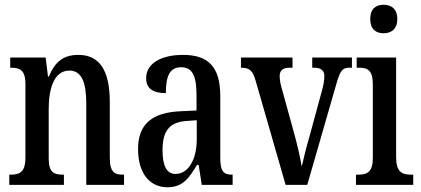

<svg xmlns="http://www.w3.org/2000/svg" viewBox="-20 -778 1770 808"><path d="M19 0H249V-43H244C209 -43 185 -51 185 -110V-319C185 -402 206 -481 272 -481C325 -481 343 -428 343 -343V0H502V-43H498C463 -43 442 -52 442 -115V-350C442 -487 395 -547 310 -547C250 -547 212 -521 186 -456H182L172 -536H23V-493H27C62 -493 87 -484 87 -425V-115C87 -52 61 -43 25 -43H19Z M684 10C750 10 775 -28 809 -84H816L829 0H959V-43H956C919 -43 907 -59 907 -115V-373C907 -500 854 -547 750 -547C658 -547 595 -511 595 -449C595 -407 622 -386 678 -386C678 -452 691 -495 742 -495C796 -495 807 -448 807 -373V-313L742 -310C621 -305 561 -257 561 -151C561 -41 616 10 684 10ZM718 -46C680 -46 664 -84 664 -145C664 -223 689 -264 766 -269L808 -272V-191C808 -107 773 -46 718 -46Z M1055 -441 1182 0H1273L1393 -416C1410 -477 1419 -493 1448 -493H1461V-536H1294V-493H1304C1331 -493 1345 -480 1345 -459C1345 -437 1341 -418 1332 -386L1283 -206C1267 -152 1256 -103 1250 -77C1244 -111 1231 -171 1217 -220L1166 -405C1161 -422 1157 -440 1157 -458C1157 -479 1168 -493 1198 -493H1211V-536H994V-493C1028 -493 1043 -483 1055 -441Z M1594 -638C1626 -638 1652 -655 1652 -698C1652 -741 1626 -758 1594 -758C1562 -758 1538 -741 1538 -698C1538 -655 1562 -638 1594 -638ZM1478 0H1719V-43H1709C1671 -43 1647 -55 1647 -117V-536H1481V-493H1492C1528 -493 1549 -481 1549 -423V-113C1549 -54 1525 -43 1488 -43H1478Z"/></svg>

Font: Noto Serif Georgian ExtraCondensed Medium
Style: Regular
Weight: 500
Width: 2
Designer: Monotype Design Team, Akaki Razmadze
Foundry: Google LLC
Version: Version 2.003